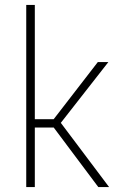

<svg xmlns="http://www.w3.org/2000/svg" viewBox="-20 -763 498 783"><path d="M87 0V-743H122V-277H199L379 -510H422L228 -262L425 0H381L199 -243H122V0Z"/></svg>

Font: Saira Thin SemiCondensed
Style: Regular
Weight: 100
Width: 4
Version: Version 1.101